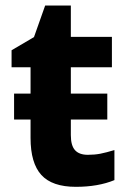

<svg xmlns="http://www.w3.org/2000/svg" viewBox="-20 -683 474 712"><path d="M93.3 -171.4V-239.7H32.2V-335.9H93.3V-433.6H22.9V-496.6L106 -545.4L147.5 -662.6H242.7V-546.4H395V-433.6H242.7V-335.9H377.9V-239.7H242.7V-182.1Q242.7 -143.1 258.3 -126Q273.9 -108.9 305.7 -108.9Q330.6 -108.9 352.1 -113Q373.5 -117.2 404.3 -126.5V-15.1Q344.2 9.8 261.2 9.8Q173.3 9.8 133.3 -34.2Q93.3 -78.1 93.3 -171.4Z"/></svg>

Font: Viking Open Sans
Style: Bold
Weight: 700
Foundry: Ascender Corporation
Version: Version 2.001